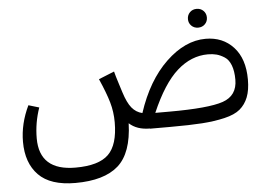

<svg xmlns="http://www.w3.org/2000/svg" viewBox="-57 -696 1448 1029"><g transform="rotate(-5 667.0 -181.5)"><path d="M985 -567Q985 -589 999.5 -603.5Q1014 -618 1036 -618Q1058 -618 1072.5 -603.5Q1087 -589 1087 -567Q1087 -546 1072.5 -531.5Q1058 -517 1036 -517Q1014 -517 999.5 -531.5Q985 -546 985 -567ZM1070 -454Q1162 -454 1219.5 -391.5Q1277 -329 1277 -217Q1277 -160 1262 -122Q1247 -84 1218 -59.5Q1189 -35 1133.5 -22Q1078 -9 1012 -4.5Q946 0 842 0H731V-1Q661 -1 620 -39Q615 121 539 188Q463 255 308 255Q174 255 110.5 190Q47 125 47 11Q47 -86 93 -182L150 -165Q122 -85 122 -1Q122 173 316 173Q441 173 493.5 121.5Q546 70 546 -51Q546 -107 531 -159Q516 -211 482 -288L566 -322Q572 -298 585 -257.5Q598 -217 601 -207Q619 -150 641.5 -122.5Q664 -95 698 -87Q754 -258 856.5 -356Q959 -454 1070 -454ZM842 -82Q1054 -82 1132 -109Q1210 -136 1210 -222Q1210 -268 1198 -299.5Q1186 -331 1164 -345Q1142 -359 1121.5 -364.5Q1101 -370 1075 -370Q985 -370 909 -302.5Q833 -235 767 -82Z"/></g></svg>

Font: FiraGO Book
Style: Regular
Weight: 350
Designer: bBox Type
Foundry: bBox Type GmbH
Version: Version 1.001;PS 001.001;hotconv 1.0.88;makeotf.lib2.5.64775